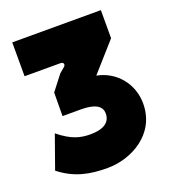

<svg xmlns="http://www.w3.org/2000/svg" viewBox="-131 -797 807 906"><g transform="rotate(-20 272.5 -344.5)"><path d="M255 11C373 11 516 -63 516 -218C516 -318 448 -399 353 -417L479 -559V-700H34V-530H215C229 -530 235 -517 223 -507L197 -485L139 -410L138 -292H231C293 -292 334 -276 334 -234C334 -187 295 -166 234 -166C185 -166 141 -175 76 -228L17 -62C92 -3 167 11 255 11Z"/></g></svg>

Font: Finlandica Black
Style: Regular
Weight: 900
Designer: Niklas Ekholm, Juho Hiilivirta, Jaakko Suomalainen
Foundry: Helsinki Type Studio
Version: Version 2.000;Glyphs 3.2 (3202)